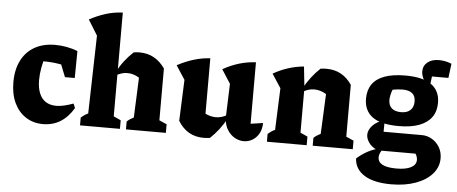

<svg xmlns="http://www.w3.org/2000/svg" viewBox="-59 -914 3020 1270"><g transform="rotate(5 1451.5 -279.5)"><path d="M246 13Q180 13 130.5 -19.5Q81 -52 54 -110Q27 -168 27 -246Q27 -331 58 -391.5Q89 -452 146 -484Q203 -516 282 -516Q319 -516 357.5 -509Q396 -502 431 -488L412 -369Q319 -401 215 -401Q199 -401 184 -398Q169 -395 155 -390L227 -449Q211 -402 203 -358.5Q195 -315 195 -275Q195 -223 210 -187Q225 -151 253.5 -133Q282 -115 323 -115Q347 -115 375 -121.5Q403 -128 436 -140L448 -111Q374 13 246 13ZM364 -309 293 -488H431L429 -309Z M491 0V-52Q500 -60 511.5 -68Q523 -76 538 -83L551 -601L488 -703Q538 -730 592 -747.5Q646 -765 708 -768V-79L756 -57V0ZM796 0V-52Q805 -61 816 -68.5Q827 -76 841 -83L852 -348L1011 -423V-79L1061 -57V0ZM698 -350 695 -371Q717 -413 744 -448Q771 -483 803 -512Q813 -514 823.5 -514.5Q834 -515 843 -515Q895 -515 937 -492Q979 -469 1011 -423L852 -348Q815 -372 773 -372Q737 -372 698 -350Z M1614 -109 1696 -121Q1695 -78 1678 -49Q1661 -20 1634.5 -5Q1608 10 1579 10Q1548 10 1519 -6Q1490 -22 1470 -53.5Q1450 -85 1447 -132L1455 -360L1396 -452Q1502 -512 1614 -517ZM1354 8Q1343 9 1333 10Q1323 11 1313 11Q1257 11 1214.5 -13.5Q1172 -38 1142 -87L1277 -172Q1326 -132 1382 -132Q1419 -132 1457 -154L1462 -133Q1439 -91 1412 -56Q1385 -21 1354 8ZM1142 -87 1153 -360 1093 -452Q1206 -512 1311 -517V-100Z M1732 0V-52Q1742 -60 1752.5 -68Q1763 -76 1779 -83L1790 -360L1730 -452Q1826 -507 1933 -517L1948 -376V-79L1996 -57V0ZM2036 0V-52Q2045 -61 2056.5 -68.5Q2068 -76 2082 -83L2094 -348L2252 -423V-79L2302 -57V0ZM1939 -350 1935 -371Q1958 -413 1985 -448Q2012 -483 2043 -512Q2054 -514 2064 -514.5Q2074 -515 2083 -515Q2137 -515 2179 -492Q2221 -469 2252 -423L2094 -348Q2055 -372 2014 -372Q1977 -372 1939 -350Z M2575 209Q2460 209 2396.5 169.5Q2333 130 2329 59Q2362 29 2401.5 8Q2441 -13 2489 -23H2505Q2489 -5 2483 10Q2477 25 2477 37Q2477 70 2508 86Q2539 102 2601 102Q2663 102 2697 84Q2731 66 2731 34Q2731 24 2727.5 13Q2724 2 2718 -7H2467Q2427 -24 2408 -51Q2389 -78 2389 -104Q2389 -136 2417 -166Q2445 -196 2496 -209L2495 -133H2749Q2786 -133 2817.5 -114Q2849 -95 2867.5 -63Q2886 -31 2886 10Q2886 68 2846.5 113Q2807 158 2737 183.5Q2667 209 2575 209ZM2591 -179Q2472 -179 2416 -220.5Q2360 -262 2360 -341Q2360 -398 2387 -437Q2414 -476 2469 -496Q2524 -516 2607 -516Q2723 -516 2780 -475Q2837 -434 2837 -354Q2837 -298 2809 -259Q2781 -220 2726.5 -199.5Q2672 -179 2591 -179ZM2599 -272Q2639 -272 2660.5 -292.5Q2682 -313 2682 -350Q2682 -387 2660 -404.5Q2638 -422 2595 -422Q2581 -422 2562.5 -420Q2544 -418 2530 -415Q2522 -395 2518.5 -377Q2515 -359 2515 -347Q2515 -310 2536.5 -291Q2558 -272 2599 -272ZM2759 -462Q2736 -485 2725.5 -509Q2715 -533 2715 -553Q2715 -591 2743.5 -614Q2772 -637 2819 -637Q2837 -637 2858 -633.5Q2879 -630 2903 -620L2891 -525H2782L2774 -462Z"/></g></svg>

Font: Piazzolla Thin Black
Style: Regular
Weight: 900
Version: Version 2.005